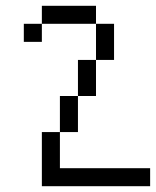

<svg xmlns="http://www.w3.org/2000/svg" viewBox="-20 -645 540 665"><path d="M500 0V-62.5H187.5Q187.5 -62.5 187.5 -187.5H125V0ZM187.5 -187.5H250Q250 -187.5 250 -312.5H187.5Q187.5 -312.5 187.5 -187.5ZM250 -312.5H312.5Q312.5 -312.5 312.5 -437.5H250Q250 -437.5 250 -312.5ZM312.5 -437.5H375Q375 -437.5 375 -562.5H312.5Q312.5 -562.5 312.5 -437.5ZM125 -562.5H62.5V-500H125ZM125 -562.5H312.5V-625H125Z"/></svg>

Font: UnifontExMono
Style: Regular
Weight: 500
Version: Version 15.0.06